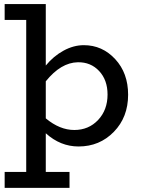

<svg xmlns="http://www.w3.org/2000/svg" viewBox="-20 -706 691 944"><path d="M392.1 -483.9Q482.9 -483.9 546.4 -415.3Q609.9 -346.7 609.9 -240.2Q609.9 -129.9 539.8 -57.9Q469.7 14.2 366.2 14.2Q276.9 14.2 205.1 -50.8V139.2H321.8V217.8H2.9V139.2H108.9V-607.9H2.9V-686H205.1V-383.8Q243.2 -430.2 292.5 -457Q341.8 -483.9 392.1 -483.9ZM345.2 -66.9Q416 -66.9 462.4 -116.2Q508.8 -165.5 508.8 -241.2Q508.8 -312.5 467.5 -356.7Q426.3 -400.9 362.8 -399.9Q279.3 -398.4 205.1 -306.2V-124Q273.9 -66.9 345.2 -66.9Z"/></svg>

Font: BioRhyme
Style: Regular
Weight: 400
Designer: Aoife Mooney
Foundry: Aoife Mooney Type
Version: Version 1.500;PS 001.500;hotconv 1.0.88;makeotf.lib2.5.64775